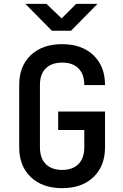

<svg xmlns="http://www.w3.org/2000/svg" viewBox="-20 -970 640 1000"><path d="M304 10Q201 10 140.5 -47.5Q80 -105 80 -203V-527Q80 -626 140.5 -683Q201 -740 304 -740Q406 -740 466.5 -682.5Q527 -625 527 -527H419Q419 -584 388.5 -614Q358 -644 304 -644Q249 -644 218.5 -614Q188 -584 188 -528V-203Q188 -146 218.5 -115.5Q249 -85 304 -85Q358 -85 388.5 -115.5Q419 -146 419 -203V-293H283V-389H527V-203Q527 -105 466.5 -47.5Q406 10 304 10ZM250 -810 112 -950H222L301 -874L377 -950H488L350 -810Z"/></svg>

Font: JetBrains Mono NL SemiBold
Style: Regular
Weight: 600
Designer: Philipp Nurullin, Konstantin Bulenkov
Foundry: JetBrains
Version: Version 2.304; ttfautohint (v1.8.4.7-5d5b)